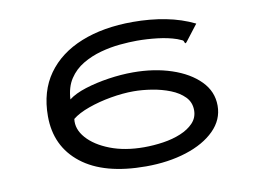

<svg xmlns="http://www.w3.org/2000/svg" viewBox="-71 -735 1142 850"><g transform="rotate(-10 500.0 -310.0)"><path d="M521 10Q333 10 232 -69Q131 -148 131 -284Q131 -396 186 -473Q241 -550 340.5 -590Q440 -630 573 -630Q651 -630 720.5 -616.5Q790 -603 849 -574L795 -504L788 -496L783 -501Q782 -509 775.5 -512Q769 -515 754 -521Q716 -534 669 -539.5Q622 -545 577 -545Q543 -545 500 -541Q457 -537 413 -525Q369 -513 331 -490.5Q293 -468 269 -431.5Q245 -395 242 -340Q270 -362 319 -377.5Q368 -393 425 -401.5Q482 -410 535 -410Q630 -410 708 -384Q786 -358 832.5 -311Q879 -264 879 -200Q879 -137 831.5 -89.5Q784 -42 702.5 -16Q621 10 521 10ZM527 -75Q570 -75 613.5 -81.5Q657 -88 693 -103Q729 -118 751 -141.5Q773 -165 773 -198Q773 -234 749 -258.5Q725 -283 687 -298Q649 -313 605.5 -320Q562 -327 523 -327Q475 -327 420.5 -317.5Q366 -308 318.5 -291Q271 -274 244 -252Q238 -207 273.5 -166.5Q309 -126 375 -100.5Q441 -75 527 -75Z"/></g></svg>

Font: Inconsolata UltraExpanded Medium
Style: Regular
Weight: 500
Width: 9
Monospace: yes
Designer: Raph Levien, Cyreal, Brenton Simpson
Foundry: Raph Levien, Cyreal, Google
Version: Version 3.001; ttfautohint (v1.8.2.53-6de2)